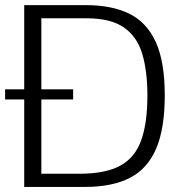

<svg xmlns="http://www.w3.org/2000/svg" viewBox="-20 -735 745 755"><path d="M0 -343.8V-383.8H267.6V-343.8ZM75.2 0V-714.8H318.8Q418.9 -714.8 487.8 -681.4Q556.6 -647.9 592.3 -570.3Q627.9 -492.7 627.9 -360.4Q627.9 -229.5 594 -150.4Q560.1 -71.3 490.7 -35.6Q421.4 0 314.9 0ZM142.6 -51.8H292.5Q393.6 -51.8 451.9 -83Q510.3 -114.3 534.9 -182.4Q559.6 -250.5 559.6 -359.9Q559.6 -456.1 539.1 -523.9Q518.6 -591.8 466.6 -627.4Q414.6 -663.1 319.8 -663.1H142.6Z"/></svg>

Font: Pontano Sans Light
Style: Regular
Weight: 300
Designer: Vernon Adams
Foundry: Vernon Adams
Version: Version 2.001